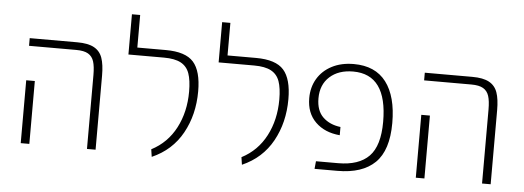

<svg xmlns="http://www.w3.org/2000/svg" viewBox="-49 -873 2791 1022"><g transform="rotate(5 1346.5 -361.5)"><path d="M442 -395Q442 -441 433.5 -467.5Q425 -494 403 -507Q381 -520 339 -520H87V-561H341Q399 -561 431 -543.5Q463 -526 475.5 -490.5Q488 -455 488 -396V0H442ZM88 -336H134V0H88Z M783 -28Q868 -72 912.5 -157.5Q957 -243 957 -351Q957 -412 944 -448.5Q931 -485 898.5 -502.5Q866 -520 808 -520H618V-735H662V-561H814Q920 -561 962.5 -513Q1005 -465 1005 -357Q1005 -232 950.5 -133.5Q896 -35 789 12Z M1265 -28Q1350 -72 1394.5 -157.5Q1439 -243 1439 -351Q1439 -412 1426 -448.5Q1413 -485 1380.5 -502.5Q1348 -520 1290 -520H1100V-735H1144V-561H1296Q1402 -561 1444.5 -513Q1487 -465 1487 -357Q1487 -232 1432.5 -133.5Q1378 -35 1271 12Z M1662 -41H1780Q1891 -41 1945.5 -97Q2000 -153 2000 -281Q2000 -534 1818 -534Q1740 -534 1693 -491.5Q1646 -449 1646 -376Q1646 -310 1682 -275.5Q1718 -241 1776 -234V-190Q1695 -197 1646 -245Q1597 -293 1597 -373Q1597 -431 1624 -476.5Q1651 -522 1701 -548Q1751 -574 1818 -574Q1933 -574 1991 -497.5Q2049 -421 2049 -279Q2049 -133 1981 -66.5Q1913 0 1780 0H1658Z M2553 -395Q2553 -441 2544.5 -467.5Q2536 -494 2514 -507Q2492 -520 2450 -520H2198V-561H2452Q2510 -561 2542 -543.5Q2574 -526 2586.5 -490.5Q2599 -455 2599 -396V0H2553ZM2199 -336H2245V0H2199Z"/></g></svg>

Font: FiraGO ExtraLight
Style: Regular
Weight: 200
Designer: bBox Type
Foundry: bBox Type GmbH
Version: Version 1.001